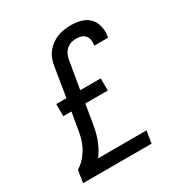

<svg xmlns="http://www.w3.org/2000/svg" viewBox="-173 -871 946 998"><g transform="rotate(-30 300.0 -371.5)"><path d="M38 0 50 -74Q76 -90 95.5 -113Q115 -136 128 -162Q141 -188 147.5 -216Q154 -244 158 -272L172 -353H123V-426H184L213 -604Q216 -624 223.5 -643.5Q231 -663 244.5 -680Q258 -697 276 -710Q294 -723 314 -730.5Q334 -738 354.5 -740.5Q375 -743 395 -743Q425 -743 453.5 -735Q482 -727 501.5 -707Q521 -687 528 -657.5Q535 -628 530 -599Q530 -596 529.5 -594Q529 -592 528 -590H445Q446 -591 446 -592Q446 -593 446 -594Q449 -609 446.5 -624Q444 -639 435 -649.5Q426 -660 412 -664.5Q398 -669 383 -669Q367 -669 351.5 -664.5Q336 -660 323.5 -648.5Q311 -637 304 -622Q297 -607 295 -592L267 -426H390V-353H255L240 -260Q236 -236 231 -211.5Q226 -187 218 -163.5Q210 -140 198 -117Q186 -94 170 -73H461L449 0Z"/></g></svg>

Font: Iosevka Slab Extended Oblique
Style: Regular
Weight: 400
Width: 7
Italic angle: -9°
Monospace: yes
Designer: Belleve Invis
Foundry: Belleve Invis
Version: Version 11.1.0; ttfautohint (v1.8.3)